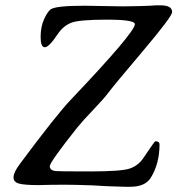

<svg xmlns="http://www.w3.org/2000/svg" viewBox="-20 -696 672 727"><path d="M587.9 -675.8Q631.8 -675.8 631.8 -650.4Q631.8 -633.8 520.8 -502.4Q409.7 -371.1 391.6 -346.7Q373.5 -322.3 334 -281.2Q294.4 -240.2 272 -212.4Q168.5 -82 168.5 -66.7Q168.5 -51.3 189.9 -48.3Q199.7 -46.9 320.1 -46.9Q440.4 -46.9 472.2 -58.1Q503.9 -69.3 522.9 -97.7Q565.4 -161.1 567.9 -161.1Q584 -161.1 584 -148.9Q584 -78.1 552.2 -24.9Q530.8 11.2 474.1 11.2H453.6Q447.3 11.2 392.6 9.3L372.1 8.3L331.1 5.9Q262.7 3.4 225.1 3.4Q187.5 3.4 167.5 3.9L127.4 4.9Q73.7 4.9 52.5 -0.7Q31.2 -6.3 31.2 -24.7Q31.2 -43 55.2 -75.2Q194.3 -262.2 248.5 -318.8Q490.7 -573.7 490.7 -604.5Q490.7 -621.6 384.5 -621.6Q278.3 -621.6 248.5 -609.4Q218.8 -597.2 198.2 -566.4Q165.5 -517.1 149.7 -517.1Q133.8 -517.1 133.8 -555.9Q133.8 -594.7 147 -623.5Q160.2 -652.3 171.9 -660.6Q190.9 -674.3 300.8 -674.3L444.3 -671.9Q465.3 -671.9 507.3 -672.9L548.3 -674.3L568.4 -675.8Z"/></svg>

Font: Averia Serif Libre Light
Style: Italic
Weight: 300
Italic angle: -8.5°
Version: Version 1.002